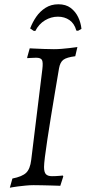

<svg xmlns="http://www.w3.org/2000/svg" viewBox="-20 -866 401 898"><path d="M256 -546Q247 -492 237 -433.5Q227 -375 218 -318.5Q209 -262 201.5 -213.5Q194 -165 190 -131.5Q186 -98 186 -85Q186 -60 195 -51Q204 -42 223 -42Q240 -42 257 -43.5Q274 -45 274 -45L276 -41L262 3Q262 3 249 2.5Q236 2 216.5 1.5Q197 1 175.5 0.5Q154 0 137 0Q119 0 99.5 2Q80 4 63.5 6Q47 8 36.5 10Q26 12 26 12L38 -31Q84 -40 102.5 -58Q121 -76 126 -118L178 -542Q182 -574 176.5 -585Q171 -596 149 -596Q139 -596 123.5 -595Q108 -594 108 -594Q108 -595 107.5 -595.5Q107 -596 107 -597L119 -640Q118 -640 138 -639Q158 -638 185.5 -637Q213 -636 232 -636Q249 -636 268 -637.5Q287 -639 303.5 -641Q320 -643 331 -644.5Q342 -646 342 -646L332 -603Q292 -598 276.5 -586.5Q261 -575 256 -546ZM251 -788Q219 -788 190.5 -771Q162 -754 145 -721L137 -722L121 -733Q132 -762 149.5 -787.5Q167 -813 193 -829.5Q219 -846 253 -846Q288 -846 310.5 -829Q333 -812 345.5 -786Q358 -760 361 -731L345 -722L337 -723Q328 -756 305 -772Q282 -788 251 -788Z"/></svg>

Font: Alegreya
Style: Italic
Weight: 400
Italic angle: -7°
Designer: Juan Pablo del Peral
Foundry: Huerta Tipografica
Version: Version 2.009